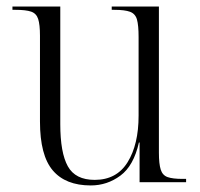

<svg xmlns="http://www.w3.org/2000/svg" viewBox="-20 -556 610 586"><path d="M257 10Q180 10 141 -36Q102 -82 102 -185V-447Q102 -481 96.5 -498Q91 -515 75 -520.5Q59 -526 27 -526H18V-536H164V-177Q164 -90 187 -48.5Q210 -7 269 -7Q336 -7 369.5 -61Q403 -115 403 -203V-443Q403 -479 398 -496.5Q393 -514 377 -520Q361 -526 329 -526H321V-536H465V-90Q465 -56 470.5 -38.5Q476 -21 491.5 -15.5Q507 -10 537 -10H548V0H406V-121H404Q388 -50 347.5 -20Q307 10 257 10Z"/></svg>

Font: Noto Serif Display SemiCondensed Light
Style: Regular
Weight: 300
Width: 4
Designer: Monotype Design Team
Foundry: Monotype Imaging Inc.
Version: Version 2.009